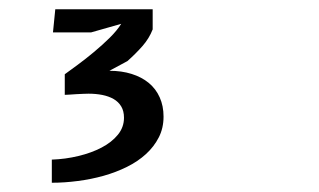

<svg xmlns="http://www.w3.org/2000/svg" viewBox="-20 -755 690 415"><path d="M120 -594.5Q131 -602.5 148 -615Q165 -627.5 183 -642.5Q201 -657.5 217 -673.2Q233 -689 242 -703.5L177 -685H94.5L99.5 -735H310V-691.5Q302.5 -672 288 -655.5Q273.5 -639 255.5 -623L216.5 -602Q243 -602 264.5 -595.2Q286 -588.5 301.5 -575.8Q317 -563 325.2 -544.5Q333.5 -526 333.5 -503Q333.5 -478 323.2 -458Q313 -438 295.5 -422Q278 -406 254.2 -394.2Q230.5 -382.5 203.8 -375Q177 -367.5 148.2 -363.8Q119.5 -360 92 -360V-410Q121.5 -411 149.5 -417.8Q177.5 -424.5 199.5 -436Q221.5 -447.5 234.8 -463.8Q248 -480 248 -500.5Q248 -515 242 -525Q236 -535 225.5 -541Q215 -547 201 -549.8Q187 -552.5 171.5 -552.5Q167.5 -552.5 160.5 -552.2Q153.5 -552 145.5 -551.5Q137.5 -551 130.5 -550.5Q123.5 -550 120 -550Z"/></svg>

Font: B612 Mono
Style: Bold
Weight: 700
Version: Version 1.005